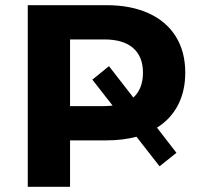

<svg xmlns="http://www.w3.org/2000/svg" viewBox="-20 -720 775 740"><path d="M585 -228 660 -131 595 -79 506 -193Q453 -179 391 -179H250V0H87V-700H391Q484 -700 552.5 -669Q621 -638 657.5 -579.5Q694 -521 694 -440Q694 -369 666 -315Q638 -261 585 -228ZM414 -313 336 -413 400 -465 494 -344Q531 -378 531 -440Q531 -502 493 -535Q455 -568 382 -568H250V-311H382Q394 -311 414 -313Z"/></svg>

Font: Montserrat Alternates
Style: Bold
Weight: 700
Designer: Julieta Ulanovsky
Foundry: Julieta Ulanovsky
Version: Version 7.200